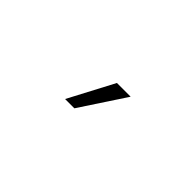

<svg xmlns="http://www.w3.org/2000/svg" viewBox="8 -915 584 584"><g transform="rotate(45 300.0 -623.0)"><path d="M240 -550 317 -696H376L280 -550Z"/></g></svg>

Font: Celebes Light
Style: Regular
Weight: 300
Designer: Anugrah Pasau
Foundry: Lafontype
Version: Version 1.000; ttfautohint (v1.8.4)